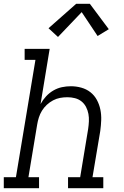

<svg xmlns="http://www.w3.org/2000/svg" viewBox="-33 -993 653 1013"><path d="M-13 0V-58H51L154 -677H97V-735H229L181 -444Q193 -466 210 -484.5Q227 -503 248.5 -515.5Q270 -528 293.5 -533Q317 -538 341 -538Q369 -538 396 -530.5Q423 -523 444 -506.5Q465 -490 478 -466Q491 -442 496.5 -415Q502 -388 501 -359.5Q500 -331 496 -302L455 -58H512V0H326V-58H390L432 -312Q435 -332 436 -352.5Q437 -373 433.5 -392Q430 -411 421 -428.5Q412 -446 397 -458Q382 -470 362.5 -475Q343 -480 323 -480Q323 -480 323 -480Q323 -480 323 -480Q303 -480 284 -476.5Q265 -473 247 -463.5Q229 -454 214 -440Q199 -426 188.5 -409Q178 -392 172 -373Q166 -354 163 -335L117 -58H173V0ZM273 -798 223 -844 369 -973H441L541 -839L482 -803L398 -929Z"/></svg>

Font: Iosevka Curly Slab LtExObl
Style: Regular
Weight: 300
Width: 7
Italic angle: -9°
Monospace: yes
Designer: Belleve Invis
Foundry: Belleve Invis
Version: Version 11.1.0; ttfautohint (v1.8.3)